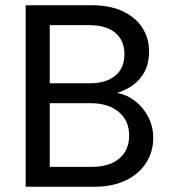

<svg xmlns="http://www.w3.org/2000/svg" viewBox="-20 -713 654 733"><path d="M78 0V-693H328Q402 -693 451 -669Q500 -645 524.5 -605.5Q549 -566 549 -517Q549 -465 526.5 -430Q504 -395 468 -375.5Q432 -356 390 -349L405 -360Q449 -359 485 -335Q521 -311 543 -272Q565 -233 565 -186Q565 -134 538 -91.5Q511 -49 460.5 -24.5Q410 0 338 0ZM170 -76H330Q397 -76 435 -107.5Q473 -139 473 -196Q473 -253 433 -286Q393 -319 327 -319H170ZM170 -395H322Q385 -395 420 -424Q455 -453 455 -506Q455 -558 420.5 -587.5Q386 -617 320 -617H170Z"/></svg>

Font: Parkinsans Light
Style: Regular
Weight: 400
Version: Version 1.000